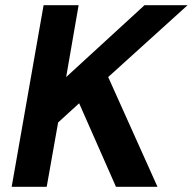

<svg xmlns="http://www.w3.org/2000/svg" viewBox="-20 -720 743 740"><path d="M25 0 148 -700H283L235 -423L537 -700H703L397 -423L587 0H427L285 -322L204 -248L160 0Z"/></svg>

Font: DM Sans
Style: Bold Italic
Weight: 700
Italic angle: -10°
Designer: Colophon Foundry, Jonny Pinhorn
Foundry: Colophon Foundry
Version: Version 4.004;gftools[0.9.30]